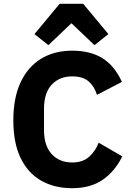

<svg xmlns="http://www.w3.org/2000/svg" viewBox="-20 -976 691 1008"><path d="M359 12Q265 12 195.5 -28Q126 -68 88 -147Q50 -226 50 -344Q50 -462 88 -543.5Q126 -625 195.5 -667.5Q265 -710 359 -710Q455 -710 518.5 -670Q582 -630 620 -546L489 -478Q476 -522 445.5 -548.5Q415 -575 359 -575Q292 -575 251.5 -531.5Q211 -488 211 -405V-293Q211 -211 251.5 -167Q292 -123 359 -123Q415 -123 448.5 -153.5Q482 -184 498 -227L622 -155Q583 -76 519 -32Q455 12 359 12ZM293 -956H417L549 -797L476 -739L355 -854L234 -739L161 -797Z"/></svg>

Font: IBM Plex Sans
Style: Bold
Weight: 700
Designer: Mike Abbink, Paul van der Laan, Pieter van Rosmalen
Foundry: Bold Monday
Version: Version 3.201